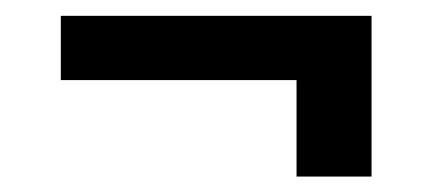

<svg xmlns="http://www.w3.org/2000/svg" viewBox="-20 -403 551 245"><path d="M454.1 -177.7H358.4V-300.8H57.6V-382.8H454.1Z"/></svg>

Font: Pretendard JP
Style: Regular
Weight: 400
Designer: Base glyphs from Inter by Rasmus Andersson; Hangeul glyphs from Noto Sans CJK(Source Han Sans) by Jang Soo-young and Kan
Foundry: Kil Hyung-jin
Version: Version 1.309